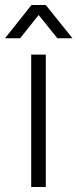

<svg xmlns="http://www.w3.org/2000/svg" viewBox="-52 -743 308 763"><path d="M72 0V-526H130V0ZM-32 -591 73 -723H130L236 -591H176L85 -704H118L28 -591Z"/></svg>

Font: Archivo SemiBold ExtraLight
Style: Regular
Weight: 250
Version: Version 2.001